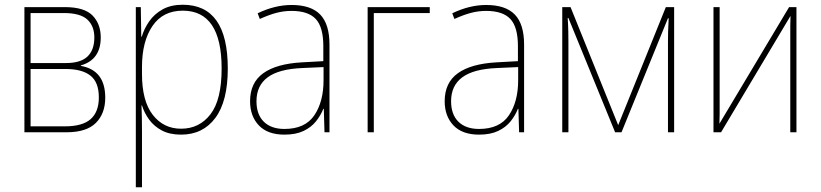

<svg xmlns="http://www.w3.org/2000/svg" viewBox="-20 -558 3463 810"><path d="M83 0V-528H253Q336 -528 370.5 -492.5Q405 -457 405 -400Q405 -306 321 -282V-280Q424 -262 424 -146Q424 -79 384.5 -39.5Q345 0 261 0ZM109 -292H258Q320 -292 349 -319.5Q378 -347 378 -400Q378 -448 348.5 -475.5Q319 -503 249 -503H109ZM109 -25H254Q328 -25 362.5 -55.5Q397 -86 397 -147Q397 -211 361.5 -239Q326 -267 256 -267H109Z M553 232V-528H574L576 -403H578Q588 -437 609.5 -468Q631 -499 666 -518.5Q701 -538 751 -538Q941 -538 941 -269Q941 -131 888.5 -60.5Q836 10 744 10Q696 10 663 -7.5Q630 -25 609.5 -53Q589 -81 579 -113H577Q578 -88 578.5 -60.5Q579 -33 579 -4V232ZM744 -15Q821 -15 868 -76Q915 -137 915 -269Q915 -513 751 -513Q667 -513 623 -448Q579 -383 579 -275V-246Q579 -132 624.5 -73.5Q670 -15 744 -15Z M1180 10Q1109 10 1072 -29Q1035 -68 1035 -131Q1035 -209 1090.5 -249Q1146 -289 1254 -295L1344 -300V-363Q1344 -444 1312 -478Q1280 -512 1210 -512Q1178 -512 1147 -504Q1116 -496 1076 -478L1067 -502Q1140 -537 1210 -537Q1292 -537 1331 -496.5Q1370 -456 1370 -370V0H1349L1346 -99H1344Q1333 -71 1313 -46Q1293 -21 1260.5 -5.5Q1228 10 1180 10ZM1180 -14Q1267 -14 1306 -71.5Q1345 -129 1345 -220V-275L1256 -271Q1157 -267 1109.5 -232Q1062 -197 1062 -131Q1062 -75 1093 -44.5Q1124 -14 1180 -14Z M1531 0V-528H1793V-503H1557V0Z M2001 10Q1930 10 1893 -29Q1856 -68 1856 -131Q1856 -209 1911.5 -249Q1967 -289 2075 -295L2165 -300V-363Q2165 -444 2133 -478Q2101 -512 2031 -512Q1999 -512 1968 -504Q1937 -496 1897 -478L1888 -502Q1961 -537 2031 -537Q2113 -537 2152 -496.5Q2191 -456 2191 -370V0H2170L2167 -99H2165Q2154 -71 2134 -46Q2114 -21 2081.5 -5.5Q2049 10 2001 10ZM2001 -14Q2088 -14 2127 -71.5Q2166 -129 2166 -220V-275L2077 -271Q1978 -267 1930.5 -232Q1883 -197 1883 -131Q1883 -75 1914 -44.5Q1945 -14 2001 -14Z M2352 0V-528H2387L2588 -30L2789 -528H2824V0H2798V-380Q2798 -399 2798.5 -423Q2799 -447 2801 -481H2798L2602 0H2575L2378 -482H2375Q2377 -451 2377.5 -425.5Q2378 -400 2378 -380V0Z M2990 0V-528H3016V-117Q3016 -94 3016 -76Q3016 -58 3015 -36L3309 -528H3340V0H3314V-410Q3314 -433 3314 -450.5Q3314 -468 3315 -491L3022 0Z"/></svg>

Font: Noto Sans SemiCondensed Thin
Style: Regular
Weight: 100
Width: 4
Designer: Monotype Design Team
Foundry: Monotype Imaging Inc.
Version: Version 2.013; ttfautohint (v1.8.4.7-5d5b)